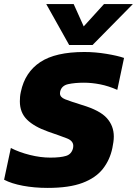

<svg xmlns="http://www.w3.org/2000/svg" viewBox="-36 -908 669 938"><path d="M302 -688 190 -888H324L373 -779L472 -888H613L416 -688ZM197 10Q132 10 76 -0.5Q20 -11 -16 -30L17 -185Q58 -164 110 -151Q162 -138 210 -138Q260 -138 287 -146.5Q314 -155 321 -185Q322 -189 322 -195Q322 -220 291 -232Q260 -244 199 -265Q131 -289 96 -323.5Q61 -358 61 -413Q61 -424 62 -435.5Q63 -447 66 -460Q86 -555 160.5 -604.5Q235 -654 376 -654Q429 -654 483.5 -645Q538 -636 570 -625L537 -469Q494 -488 453 -496Q412 -504 374 -504Q330 -504 297.5 -497Q265 -490 258 -461Q257 -458 257 -452Q257 -433 282 -423Q307 -413 365 -395Q452 -369 486 -331Q520 -293 520 -241Q520 -228 518 -214Q516 -200 513 -185Q501 -127 466.5 -83Q432 -39 367 -14.5Q302 10 197 10Z"/></svg>

Font: Kanit
Style: Bold Italic
Weight: 700
Italic angle: -12°
Designer: Katatrad Team
Foundry: CadsonDemak
Version: Version 2.000; ttfautohint (v1.8.3)